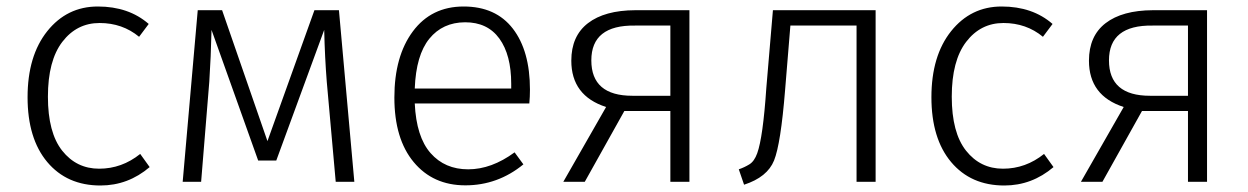

<svg xmlns="http://www.w3.org/2000/svg" viewBox="-20 -554 3803 585"><path d="M433.1 -481 403.8 -441.9Q353 -483.9 283.4 -483.9Q213.9 -483.9 169.9 -426.5Q126 -369.1 126 -259.5Q126 -149.9 169.4 -95Q212.9 -40 282 -40Q351.1 -40 407.2 -85L436 -44.9Q370.1 11.2 286.1 11.2Q184.1 11.2 124 -60.3Q64 -131.8 64 -257.8Q64 -383.8 124 -459Q184.1 -534.2 278.1 -534.2Q372.1 -534.2 433.1 -481Z M1059.6 0H1002.9L975.6 -305.2Q969.7 -379.4 967.8 -462.9L821.8 -64.9H766.6L624.5 -462.9Q622.6 -378.9 617.7 -305.2L592.8 0H536.6L582.5 -522.9H656.7L794.9 -124L938 -522.9H1012.7Z M1537.6 -284.2V-298.8Q1537.6 -386.7 1501.5 -436.5Q1465.3 -486.3 1397 -486.1Q1328.6 -485.8 1288.1 -436Q1247.6 -386.2 1243.7 -284.2ZM1594.7 -280.8Q1594.7 -258.8 1592.8 -238.8H1243.7Q1248.5 -136.7 1292 -87.4Q1335.4 -38.1 1406.5 -38.1Q1477.5 -38.1 1547.9 -89.8L1574.7 -53.2Q1496.6 10.7 1397.9 10.7Q1299.3 10.7 1240.5 -60.1Q1181.6 -130.9 1181.6 -256.8Q1181.6 -382.8 1238 -458.5Q1294.4 -534.2 1392.6 -534.2Q1490.7 -534.2 1542.7 -466.6Q1594.7 -398.9 1594.7 -280.8Z M2022.5 -262.2V-476.1H1914.6Q1781.7 -478 1781.7 -370.1Q1781.7 -262.2 1906.7 -262.2ZM2080.6 -522.9V0H2022.5V-215.8H1882.3L1761.7 0H1696.3L1826.7 -228Q1720.7 -262.2 1720.7 -369.1Q1720.7 -444.3 1771.5 -483.4Q1822.3 -522.5 1915.5 -522.9Z M2647.9 -522.9V0H2589.8V-476.1H2388.2L2372.1 -279.8Q2358.9 -115.7 2338.4 -64.9Q2317.9 -14.2 2247.1 8.8L2231 -38.1Q2248 -43.9 2263.2 -53.2Q2278.3 -62.5 2287.1 -86.9Q2304.7 -135.3 2314.9 -286.1L2335 -522.9Z M3187 -481 3157.7 -441.9Q3106.9 -483.9 3037.4 -483.9Q2967.8 -483.9 2923.8 -426.5Q2879.9 -369.1 2879.9 -259.5Q2879.9 -149.9 2923.3 -95Q2966.8 -40 3035.9 -40Q3105 -40 3161.1 -85L3189.9 -44.9Q3124 11.2 3040 11.2Q2938 11.2 2877.9 -60.3Q2817.9 -131.8 2817.9 -257.8Q2817.9 -383.8 2877.9 -459Q2938 -534.2 3032 -534.2Q3126 -534.2 3187 -481Z M3599.6 -262.2V-476.1H3491.7Q3358.9 -478 3358.9 -370.1Q3358.9 -262.2 3483.9 -262.2ZM3657.7 -522.9V0H3599.6V-215.8H3459.5L3338.9 0H3273.4L3403.8 -228Q3297.9 -262.2 3297.9 -369.1Q3297.9 -444.3 3348.6 -483.4Q3399.4 -522.5 3492.7 -522.9Z"/></svg>

Font: FiraSans-Light
Style: Regular
Weight: 300
Designer: Carrois Corporate & Edenspiekermann AG
Foundry: Carrois Corporate GbR & Edenspiekermann AG
Version: Version 3.106;PS 003.106;hotconv 1.0.70;makeotf.lib2.5.58329